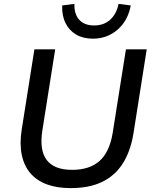

<svg xmlns="http://www.w3.org/2000/svg" viewBox="-20 -959 787 988"><path d="M344 9Q274 9 222 -10Q170 -29 137 -67Q104 -105 92 -162Q80 -219 92 -294L157 -705H264L198 -288Q182 -186 220.5 -135.5Q259 -85 351 -85Q441 -85 492.5 -131Q544 -177 560 -276L628 -705H735L667 -274Q652 -181 612 -118Q572 -55 505.5 -23Q439 9 344 9ZM458 -760Q408 -760 372 -781Q336 -802 317 -840.5Q298 -879 300 -931L363 -939Q361 -887 387.5 -857.5Q414 -828 464 -828Q515 -828 547.5 -858Q580 -888 590 -939L653 -931Q638 -852 584.5 -806Q531 -760 458 -760Z"/></svg>

Font: Nunito Sans 10pt SemiBold
Style: Italic
Weight: 600
Italic angle: -9°
Designer: Vernon Adams
Foundry: Vernon Adams
Version: Version 3.101;gftools[0.9.27]